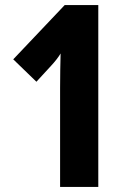

<svg xmlns="http://www.w3.org/2000/svg" viewBox="-20 -734 510 754"><path d="M216 0H366V-714H234L32 -501L123 -413L180 -475C195 -491 210 -510 218 -524C217 -485 216 -436 216 -388Z"/></svg>

Font: Noto Sans Devanagari UI ExtraCondensed ExtraBold
Style: Regular
Weight: 800
Width: 2
Designer: Jelle Bosma - Monotype Design Team
Foundry: Monotype Imaging Inc.
Version: Version 2.003